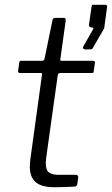

<svg xmlns="http://www.w3.org/2000/svg" viewBox="-20 -785 469 805"><path d="M208 0Q155 0 130 -21Q105 -42 105 -87Q105 -96 106 -105Q107 -114 108 -123L156 -471Q157 -476 155.5 -477.5Q154 -479 149 -479H63Q55 -479 56 -489L61 -524Q62 -528 63.5 -529Q65 -530 69 -530H157Q161 -530 164 -533Q167 -536 167 -540L200 -700Q201 -710 212 -710H247Q253 -710 254.5 -706.5Q256 -703 255 -695L233 -537Q232 -533 233.5 -531.5Q235 -530 239 -530H369Q374 -530 376.5 -528Q379 -526 378 -522L373 -486Q372 -481 371 -480Q370 -479 364 -479H233Q224 -479 222 -469L175 -133Q174 -124 173 -117Q172 -110 172 -102Q172 -71 186 -61.5Q200 -52 226 -52H299Q303 -52 306 -48.5Q309 -45 308 -41L304 -13Q303 -6 296 -3Q286 -2 269 -1.5Q252 -1 235 -0.5Q218 0 208 0ZM335 -578Q331 -578 329 -582Q327 -586 328 -588L369 -660Q371 -665 372 -666.5Q373 -668 369 -669L363 -670Q358 -671 355 -673.5Q352 -676 353 -681L364 -758Q365 -763 366 -764Q367 -765 371 -765H422Q425 -765 427.5 -762.5Q430 -760 429 -756L417 -668Q416 -667 415.5 -665.5Q415 -664 415 -663L370 -585Q368 -580 364.5 -579Q361 -578 354 -578Z"/></svg>

Font: Libre Franklin Light
Style: Italic
Weight: 300
Italic angle: -8°
Designer: Pablo Impallari, Rodrigo Fuenzalida, Nhung Nguyen
Foundry: Impallari Type
Version: Version 3.000